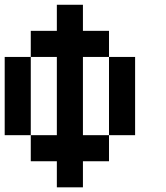

<svg xmlns="http://www.w3.org/2000/svg" viewBox="-20 -687 707 818"><path d="M555.6 -111.1H444.4V-444.4H555.6ZM222.2 -444.4H111.1V-555.6H222.2V-666.7H333.3V-555.6H444.4V-444.4H333.3V-111.1H444.4V0H333.3V111.1H222.2V0H111.1V-111.1H222.2ZM111.1 -111.1H0V-444.4H111.1Z"/></svg>

Font: Pixeloid Sans
Style: Regular
Weight: 400
Designer: GGBotNet
Foundry: GGBotNet
Version: 0.5